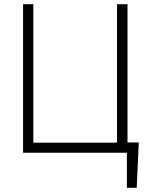

<svg xmlns="http://www.w3.org/2000/svg" viewBox="-20 -727 723 914"><path d="M630.9 167H584V0H89.8V-707H138.7V-47.9H528.3V-48.8H537.1V-707H586.9V-48.8H640.6Z"/></svg>

Font: Pretendard Std ExtraLight
Style: Regular
Weight: 200
Designer: Base glyphs from Inter by Rasmus Andersson; Hangeul glyphs from Noto Sans CJK(Source Han Sans) by Jang Soo-young and Kan
Foundry: Kil Hyung-jin
Version: Version 1.309